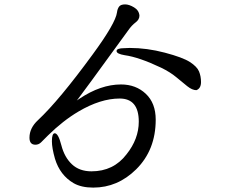

<svg xmlns="http://www.w3.org/2000/svg" viewBox="-20 -802 1040 873"><path d="M873 -392Q854 -392 831.5 -410Q809 -428 781.5 -451Q754 -474 713 -494Q612 -542 547 -551Q510 -557 510 -570Q510 -583 546 -583L570 -584Q648 -584 729.5 -562.5Q811 -541 843.5 -520Q876 -499 885 -477Q894 -455 894 -429Q894 -400 873 -392ZM404 51Q350 51 315 31Q253 -5 230 -80Q216 -129 216 -160Q216 -196 229 -196Q245 -196 259 -141.5Q273 -87 307 -55Q341 -23 396 -23Q496 -23 555 -100Q611 -170 611 -249Q611 -354 524 -354Q437 -354 337 -295Q266 -253 198 -186L167 -155Q156 -144 141 -144Q114 -144 114 -176Q114 -220 153 -256Q249 -346 401 -554Q506 -697 512 -746Q514 -762 521.5 -772Q529 -782 549 -782Q567 -782 589.5 -768.5Q612 -755 614 -731Q614 -713 596.5 -700Q579 -687 563 -664Q345 -364 334 -351L329 -345Q334 -348 341 -353Q438 -418 530 -418Q598 -418 643 -375.5Q688 -333 688 -258Q688 -120 599 -32Q515 51 404 51Z"/></svg>

Font: LXGW WenKai Medium
Style: Regular
Weight: 500
Designer: LXGW / Fontworks Inc.
Foundry: LXGW / Fontworks Inc.
Version: Version 1.501; October 10, 2024